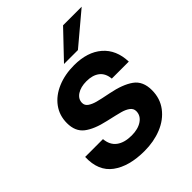

<svg xmlns="http://www.w3.org/2000/svg" viewBox="-217 -883 1014 1014"><g transform="rotate(-45 290.0 -376.0)"><path d="M22 -189H155Q159 -142 190.5 -118.5Q222 -95 276 -95Q324 -95 354 -115.5Q384 -136 384 -169Q384 -189 367 -201.5Q350 -214 324.5 -221Q299 -228 237 -242Q160 -259 120 -290Q80 -321 80 -383Q80 -440 111.5 -483Q143 -526 198.5 -549.5Q254 -573 323 -573Q422 -573 480 -523Q538 -473 541 -382H414Q410 -425 382.5 -446Q355 -467 310 -467Q266 -467 239 -449Q212 -431 212 -402Q212 -383 228.5 -371.5Q245 -360 270.5 -353Q296 -346 352 -335Q433 -319 477 -287.5Q521 -256 521 -189Q521 -127 486.5 -81.5Q452 -36 394 -12.5Q336 11 266 11Q151 11 84.5 -38Q18 -87 22 -189ZM394 -615H290L431 -763H570Z"/></g></svg>

Font: Open Sauce Sans
Style: Bold Italic
Weight: 700
Italic angle: -10°
Designer: Alfredo Marco Pradil
Foundry: Creative Sauce Fz LLC
Version: Version 1.477